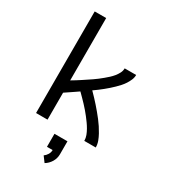

<svg xmlns="http://www.w3.org/2000/svg" viewBox="-232 -847 1064 1203"><g transform="rotate(30 300.0 -245.0)"><path d="M88 0V-735H171V-284Q186 -293 201.5 -302.5Q217 -312 232 -322Q247 -332 262 -342Q277 -352 292 -362Q307 -372 321 -383Q335 -394 349 -405.5Q363 -417 376 -429Q389 -441 400.5 -455Q412 -469 420.5 -485.5Q429 -502 429 -520H512Q512 -501 504.5 -483.5Q497 -466 487 -450.5Q477 -435 464.5 -421Q452 -407 438.5 -394Q425 -381 411 -368.5Q397 -356 382 -344Q367 -332 352.5 -321Q338 -310 322 -299Q338 -283 354 -266Q370 -249 385 -232Q400 -215 414.5 -197.5Q429 -180 443 -162Q457 -144 469.5 -125Q482 -106 493 -86Q504 -66 512 -44.5Q520 -23 520 0H437Q437 -20 430 -38.5Q423 -57 413 -74.5Q403 -92 391.5 -108Q380 -124 368 -139.5Q356 -155 343 -170Q330 -185 316.5 -199.5Q303 -214 289 -228Q275 -242 261 -256Q238 -240 215.5 -225Q193 -210 171 -195V0ZM291 245 262 206Q276 196 285 181Q294 166 294 149H253V55H347V149Q347 164 343 178Q339 192 331.5 204.5Q324 217 313.5 227.5Q303 238 291 245Z"/></g></svg>

Font: Nova
Style: Regular
Weight: 400
Monospace: yes
Designer: Belleve Invis
Foundry: Belleve Invis
Version: Version 24.1.4; ttfautohint (v1.8.4)